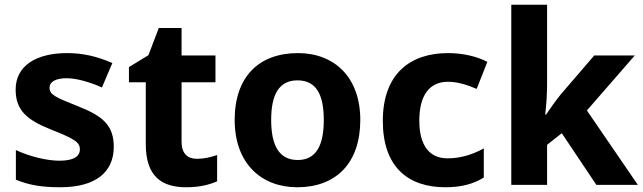

<svg xmlns="http://www.w3.org/2000/svg" viewBox="-20 -780 2714 810"><path d="M460 -161C460 -254 409 -292 311 -331C215 -369 189 -380 189 -410C189 -435 215 -450 261 -450C302 -450 359 -434 410 -411L454 -514C392 -541 333 -556 263 -556C133 -556 46 -503 46 -402C46 -312 97 -273 194 -234C292 -195 317 -181 317 -150C317 -120 291 -102 230 -102C180 -102 106 -119 47 -147V-22C102 1 157 10 234 10C388 10 460 -57 460 -161Z M811 -110C771 -110 746 -133 746 -181V-433H889V-546H746V-662H650L606 -547L524 -497V-433H595V-172C595 -30 668 10 766 10C823 10 863 -1 896 -15V-126C870 -117 841 -110 811 -110Z M1500 -274C1500 -455 1390 -556 1237 -556C1071 -556 970 -455 970 -274C970 -92 1081 10 1234 10C1398 10 1500 -92 1500 -274ZM1124 -274C1124 -381 1157 -441 1235 -441C1314 -441 1346 -381 1346 -274C1346 -167 1314 -105 1236 -105C1157 -105 1124 -167 1124 -274Z M1859 10C1929 10 1979 -5 2021 -31V-154C1976 -129 1925 -112 1868 -112C1794 -112 1749 -163 1749 -271C1749 -380 1793 -435 1870 -435C1910 -435 1951 -422 1991 -405L2036 -519C1992 -542 1933 -556 1870 -556C1712 -556 1595 -470 1595 -270C1595 -76 1701 10 1859 10Z M2288 -423V-760H2137V0H2288V-169L2350 -218L2496 0H2671L2456 -314L2658 -546H2487L2345 -381C2327 -359 2298 -318 2284 -297H2280C2285 -335 2288 -387 2288 -423Z"/></svg>

Font: Noto Sans Myanmar UI
Style: Bold
Weight: 700
Designer: Monotype Design Team
Foundry: Monotype Imaging Inc.
Version: Version 2.103